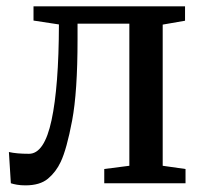

<svg xmlns="http://www.w3.org/2000/svg" viewBox="-20 -566 628 593"><path d="M58.5 6.5Q44 6.5 32.5 4.5Q21 2.5 13.5 0L7.5 -96.5Q31 -91 69.5 -91Q117 -91 139.2 -194.8Q161.5 -298.5 162 -490.5L83.5 -502.5V-546.5H551.5V-502L482.5 -490V-54L553 -44V0H302V-44L379.5 -54V-493H219.5V-443.5Q219.5 -282.5 202.8 -193.8Q186 -105 167.5 -66Q153 -35 128.2 -14.2Q103.5 6.5 58.5 6.5Z"/></svg>

Font: Merriweather Text
Style: Regular
Weight: 400
Designer: Eben Sorkin
Foundry: Eben Sorkin
Version: Version 2.100; ttfautohint (v1.7.19-72a1) -l 8 -r 50 -G 200 